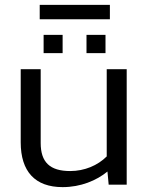

<svg xmlns="http://www.w3.org/2000/svg" viewBox="-20 -758 610 788"><path d="M431 -738H143V-679H431ZM159 -540H237V-615H159ZM335 -540H413V-615H335ZM65 -474V-174C65 -54 124 10 237 10C311 10 376 -17 421 -54L426 0H500V-474H418V-116C381 -79 327 -56 268 -56C185 -56 147 -92 147 -171V-474Z"/></svg>

Font: Kanit Light
Style: Regular
Weight: 300
Designer: Katatrad Team
Foundry: CadsonDemak
Version: Version 1.000;PS 001.000;hotconv 1.0.88;makeotf.lib2.5.64775